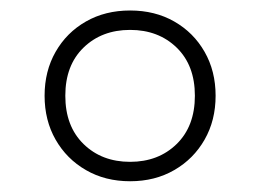

<svg xmlns="http://www.w3.org/2000/svg" viewBox="-20 -768 496 366"><path d="M228 -422.5Q180.5 -422.5 143.8 -443.8Q107 -465 86 -501.8Q65 -538.5 65 -585.5Q65 -632.5 86 -669.2Q107 -706 143.8 -727Q180.5 -748 228 -748Q275.5 -748 312.2 -727Q349 -706 370 -669.2Q391 -632.5 391 -585.5Q391 -538.5 370 -501.8Q349 -465 312.2 -443.8Q275.5 -422.5 228 -422.5ZM228 -459.5Q282 -459.5 316.8 -493.5Q351.5 -527.5 351.5 -585.5Q351.5 -643.5 316.8 -677.2Q282 -711 228 -711Q174 -711 139.2 -677.2Q104.5 -643.5 104.5 -585.5Q104.5 -527.5 139.2 -493.5Q174 -459.5 228 -459.5Z"/></svg>

Font: Encode Sans Cnd XLt
Style: Regular
Weight: 200
Width: 3
Designer: Multiple Designers
Foundry: Impallari Type
Version: Version 3.002; ttfautohint (v1.8.3) -l 8 -r 50 -G 200 -x 14 